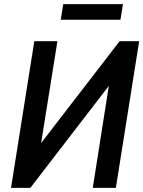

<svg xmlns="http://www.w3.org/2000/svg" viewBox="-20 -903 689 923"><path d="M33 0 145 -705H256L170 -167L139 -165L555 -705H649L537 0H426L511 -540L543 -542L126 0ZM272 -808 284 -883H571L559 -808Z"/></svg>

Font: Nunito Sans 10pt Condensed
Style: Bold Italic
Weight: 700
Width: 3
Italic angle: -9°
Designer: Vernon Adams
Foundry: Vernon Adams
Version: Version 3.101;gftools[0.9.27]